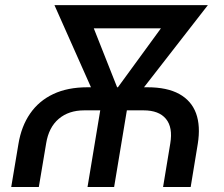

<svg xmlns="http://www.w3.org/2000/svg" viewBox="-20 -748 897 768"><path d="M24.9 0 53.7 -171.9Q65.4 -243.2 100.6 -293.9Q135.7 -344.7 193.1 -371.8Q250.5 -398.9 329.6 -398.9H569.8Q648.4 -398.9 697 -372.1Q745.6 -345.2 764.2 -294.7Q782.7 -244.1 771 -171.9L742.7 0H632.3L661.1 -174.3Q671.9 -238.3 643.8 -272.5Q615.7 -306.6 554.2 -306.6H316.9Q254.9 -306.6 214.8 -272.5Q174.8 -238.3 164.6 -174.3L135.3 0ZM330.1 0 391.1 -367.7H497.6L436.5 0ZM390.6 -293.9 197.8 -727.5H318.4L470.7 -342.8L449.7 -293.9ZM415 -293.9 413.6 -346.7 691.4 -727.5H811.5L475.1 -294.9ZM263.2 -634.8 278.8 -727.5H725.1L710 -634.8Z"/></svg>

Font: Inter 17pt Medium
Style: Italic
Weight: 500
Italic angle: -9.3988°
Version: Version 4.001;git-66647c0bb